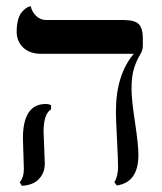

<svg xmlns="http://www.w3.org/2000/svg" viewBox="-20 -580 518 613"><path d="M119.1 -159.2Q119.1 -150.4 121.1 -109.1Q123 -67.9 123 -58.1Q123 -28.3 104.5 -8.5Q85.9 11.2 49.8 13.2L43 2Q56.2 -13.2 56.2 -41Q56.2 -49.8 54.7 -88.9Q53.2 -127.9 53.2 -138.2Q53.2 -248 126 -248Q135.7 -248 143.1 -244.1V-231Q119.1 -216.3 119.1 -159.2ZM399.9 -295.9Q399.9 -262.7 410.9 -190.4Q421.9 -118.2 421.9 -85Q421.9 2 353 12.2L345.2 2Q357.4 -19 356.9 -48.8Q356.9 -69.8 353.5 -136Q350.1 -202.1 350.1 -223.1Q350.1 -341.3 407.2 -408.2H111.8Q74.7 -408.2 54 -428.2Q33.2 -448.2 33.2 -479Q33.2 -500 37.6 -516.1Q42 -532.2 48.6 -540Q55.2 -547.9 62 -553Q68.8 -558.1 73.7 -559.1L78.1 -560.1Q82 -542 95.5 -529.1Q108.9 -516.1 127 -516.1H373Q411.1 -516.1 423.6 -502.4Q436 -488.8 436 -458V-434.1Q436 -418.9 427 -405Q418 -391.1 408.9 -365Q399.9 -338.9 399.9 -295.9Z"/></svg>

Font: Linux Libertine Display
Style: Regular
Weight: 400
Designer: Philipp H. Poll
Foundry: Philipp H. Poll
Version: Version 5.0.9